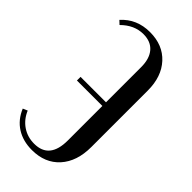

<svg xmlns="http://www.w3.org/2000/svg" viewBox="-230 -761 822 822"><g transform="rotate(45 181.0 -349.5)"><path d="M321 -181Q321 -94 275 -43Q229 8 150 8Q96 8 56.5 -17Q17 -42 -3 -90L18 -99Q34 -61 65.5 -39.5Q97 -18 138 -18Q230 -18 230 -130V-339H76V-361H230V-574Q230 -625 206 -653Q182 -681 137 -681Q82 -681 37 -636L21 -651Q71 -707 151 -707Q229 -707 275 -657Q321 -607 321 -523Z"/></g></svg>

Font: Moniqa SemBd Heading
Style: Regular
Weight: 600
Designer: Rajesh Rajput
Foundry: Rajesh Rajput
Version: Version 1.000